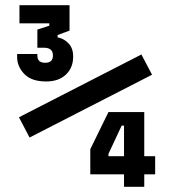

<svg xmlns="http://www.w3.org/2000/svg" viewBox="-20 -720 652 740"><path d="M158 -406Q101 -406 73.5 -435Q46 -464 46 -500V-512H124V-506Q124 -478 154 -478Q184 -478 184 -506Q184 -536 150 -536H124V-606L170 -621V-630H55V-700H248V-602L202 -585V-576Q225 -572 243.5 -553.5Q262 -535 262 -502Q262 -459 234 -432.5Q206 -406 158 -406ZM94 -190 53 -268 525 -510 566 -432ZM458 0V-48H328V-145L398 -288H536V-118H578V-48H536V0ZM398 -118H458V-236H449L398 -127Z"/></svg>

Font: Space Mono
Style: Bold
Weight: 700
Monospace: yes
Designer: Colophon Foundry + Benjamin Critton
Foundry: Colophon Foundry & Benjamin Critton
Version: Version 1.003; ttfautohint (v1.8.4.7-5d5b)